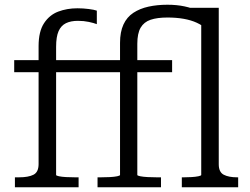

<svg xmlns="http://www.w3.org/2000/svg" viewBox="-20 -791 1056 811"><path d="M40 -537H420V-486H40ZM217 -52Q217 -49 229 -46.5Q241 -44 259.5 -43Q278 -42 297 -42H312V0H43V-42H60Q100 -42 121.5 -53Q143 -64 143 -98V-596Q143 -658 166 -693Q189 -728 226 -742Q263 -756 307 -756Q331 -756 354.5 -753Q378 -750 389 -746V-689Q376 -694 355 -698.5Q334 -703 309 -703Q279 -703 258.5 -693Q238 -683 227.5 -659.5Q217 -636 217 -593ZM381 -537H707V-486H381ZM748 0V-42H757Q772 -42 789 -43Q806 -44 818 -46.5Q830 -49 830 -52V-706L752 -758H904V-97Q904 -64 925 -53Q946 -42 982 -42H986V0ZM660 0H392V-42H406Q426 -42 444.5 -43Q463 -44 475 -46.5Q487 -49 487 -52V-610Q487 -656 501.5 -687.5Q516 -719 543.5 -737Q571 -755 607.5 -763Q644 -771 687 -771Q727 -771 759.5 -764Q792 -757 816 -745.5Q840 -734 854 -721L851 -669Q835 -684 811 -695Q787 -706 756 -711.5Q725 -717 687 -717Q644 -717 616 -707.5Q588 -698 574 -674Q560 -650 560 -606V-52Q560 -49 572.5 -46.5Q585 -44 604 -43Q623 -42 642 -42H660Z"/></svg>

Font: Roboto Serif SemiCondensed Light
Style: Regular
Weight: 300
Width: 4
Designer: Greg Gazdowicz
Foundry: Commercial Type
Version: Version 1.007